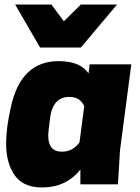

<svg xmlns="http://www.w3.org/2000/svg" viewBox="-20 -814 620 848"><path d="M337 -604H157L47 -794H207L262 -720L337 -794H497ZM560 -530H376ZM165 14Q72 14 35 -56Q7 -106 7 -180Q7 -249 28 -341Q72 -544 239 -544Q334 -544 371 -490L376 -530H560L510 -150L501 0H335V-65Q272 14 165 14ZM253 -144Q301 -144 331 -185L352 -345Q334 -386 286 -386Q210 -386 200 -284Q193 -228 193 -216Q193 -144 253 -144Z"/></svg>

Font: Tanohe Sans ExtraBold
Style: Italic
Weight: 800
Designer: Village Type and Design LLC & Cristiano Sobral
Foundry: Cooper Hewitt Smithsonian Design Museum
Version: Version 1.00;September 29, 2021;FontCreator 13.0.0.2655 64-b